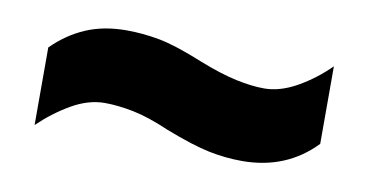

<svg xmlns="http://www.w3.org/2000/svg" viewBox="-35 -602 643 334"><g transform="rotate(10 286.0 -435.5)"><path d="M267 -372Q230 -388 202.5 -393.5Q175 -399 152 -399Q123 -399 93.5 -382Q64 -365 38 -340V-477Q64 -503 95.5 -516.5Q127 -530 167 -530Q196 -530 225.5 -524.5Q255 -519 304 -499Q342 -484 370 -478Q398 -472 420 -472Q448 -472 478 -489Q508 -506 533 -531V-394Q482 -341 404 -341Q375 -341 345.5 -347Q316 -353 267 -372Z"/></g></svg>

Font: Noto Sans Kannada UI Black
Style: Regular
Weight: 900
Designer: Jelle Bosma - Monotype Design Team
Foundry: Monotype Imaging Inc.
Version: Version 2.005; ttfautohint (v1.8.4.7-5d5b)